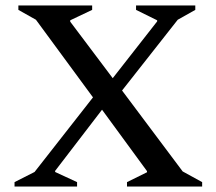

<svg xmlns="http://www.w3.org/2000/svg" viewBox="-20 -680 789 700"><path d="M33 0V-16L106 -53L319 -325L111 -608L47 -644V-660H316V-644L236 -606V-601L391 -395L553 -602V-606L476 -644V-660H692V-644L628 -608L425 -350L646 -55L717 -16V0H443V-16L516 -52V-56L352 -280L181 -57V-53L261 -16V0Z"/></svg>

Font: Spectral SC Medium
Style: Regular
Weight: 500
Designer: Jean-Baptiste Levee
Foundry: Production Type
Version: Version 2.001